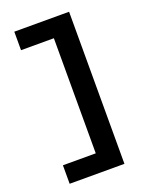

<svg xmlns="http://www.w3.org/2000/svg" viewBox="-161 -852 808 1044"><g transform="rotate(-20 242.5 -330.0)"><path d="M373 110H56V3H246V-663H56V-770H373Z"/></g></svg>

Font: M PLUS 2 Thin
Style: Bold
Weight: 700
Version: Version 1.001